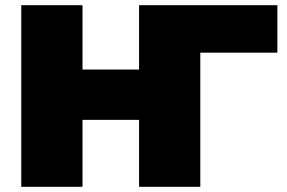

<svg xmlns="http://www.w3.org/2000/svg" viewBox="-20 -720 1105 740"><path d="M1049 -517H752V0H516V-258H298V0H62V-700H298V-452H516V-700H1049Z"/></svg>

Font: CMG Sans Black
Style: Regular
Weight: 900
Designer: Julieta Ulanovsky
Foundry: Julieta Ulanovsky
Version: Version 7.200